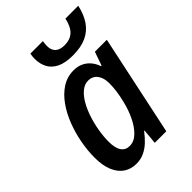

<svg xmlns="http://www.w3.org/2000/svg" viewBox="-226 -864 972 972"><g transform="rotate(-45 260.0 -378.0)"><path d="M162.1 9.8Q124.5 9.8 95.7 -9.3Q66.9 -28.3 50.5 -66.7Q34.2 -105 34.2 -162.1Q34.2 -212.4 44.2 -266.4Q54.2 -320.3 73.7 -370.8Q93.3 -421.4 122.1 -461.9Q150.9 -502.4 188.2 -526.4Q225.6 -550.3 271.5 -550.3Q300.3 -550.3 322.3 -540Q344.2 -529.8 360.1 -511.2Q376 -492.7 384.8 -466.8H388.7L414.6 -540.5H500L385.3 0H302.7L310.1 -80.6H307.1Q287.6 -54.7 265.9 -34.2Q244.1 -13.7 218.5 -2Q192.9 9.8 162.1 9.8ZM201.7 -78.1Q233.9 -78.1 260.5 -104Q287.1 -129.9 306.9 -171.1Q326.7 -212.4 337.4 -258.3Q346.2 -293.9 349.9 -322.3Q353.5 -350.6 353.5 -376.5Q353.5 -415 335.9 -438.2Q318.4 -461.4 286.6 -461.4Q261.2 -461.4 238.8 -443.1Q216.3 -424.8 198.5 -394Q180.7 -363.3 168 -325Q155.3 -286.6 148.4 -246.1Q141.6 -205.6 141.6 -168.9Q141.6 -123.5 157 -100.8Q172.4 -78.1 201.7 -78.1ZM323.2 -605.5Q268.6 -605.5 235.6 -621.8Q202.6 -638.2 188 -666.3Q173.3 -694.3 173.3 -730.5Q173.3 -738.3 174.3 -747.8Q175.3 -757.3 176.8 -764.6H266.1Q265.1 -756.3 264.2 -748.3Q263.2 -740.2 263.2 -732.4Q263.2 -703.1 279.8 -687.5Q296.4 -671.9 330.1 -671.9Q369.1 -671.9 393.1 -693.8Q417 -715.8 427.7 -764.6H519.5Q508.3 -712.9 484.1 -677.5Q460 -642.1 420.7 -623.8Q381.3 -605.5 323.2 -605.5Z"/></g></svg>

Font: Open Sans SemiCondensed SemiBold
Style: Italic
Weight: 600
Width: 4
Italic angle: -12°
Designer: Monotype Design Team
Foundry: Monotype Imaging Inc.
Version: Version 3.000